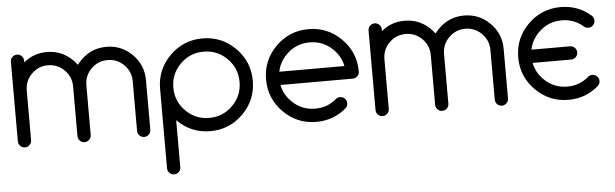

<svg xmlns="http://www.w3.org/2000/svg" viewBox="-49 -720 3614 1128"><g transform="rotate(-5 1758.0 -156.5)"><path d="M117.2 -39.1Q117.2 -22.9 105.7 -11.5Q94.2 0 78.1 0Q62 0 50.5 -11.5Q39.1 -22.9 39.1 -39.1V-507.8Q39.1 -523.9 50.5 -535.4Q62 -546.9 78.1 -546.9Q94.2 -546.9 105.7 -535.4Q117.2 -523.9 117.2 -507.8V-497.6Q175.3 -546.9 253.9 -546.9Q342.8 -546.9 405.8 -483.9Q418.9 -470.7 429.7 -456.1Q440.4 -470.7 453.6 -483.9Q516.6 -546.9 605.5 -546.9Q694.3 -546.9 757.3 -483.9Q820.3 -420.9 820.3 -332V-39.1Q820.3 -22.9 808.8 -11.5Q797.4 0 781.2 0Q765.1 0 753.7 -11.5Q742.2 -22.9 742.2 -39.1V-332Q742.2 -388.7 702.1 -428.7Q662.1 -468.8 605.5 -468.8Q548.8 -468.8 508.8 -428.7Q468.8 -388.7 468.8 -332V-39.1Q468.8 -22.9 457.3 -11.5Q445.8 0 429.7 0Q413.6 0 402.1 -11.5Q390.6 -22.9 390.6 -39.1V-332Q390.6 -388.7 350.6 -428.7Q310.5 -468.8 253.9 -468.8Q197.3 -468.8 157.2 -428.7Q117.2 -388.7 117.2 -332Z M976.6 -273.4Q976.6 -192.4 1033.7 -135.3Q1090.8 -78.1 1171.9 -78.1Q1252.9 -78.1 1310.1 -135.3Q1367.2 -192.4 1367.2 -273.4Q1367.2 -354.5 1310.1 -411.6Q1252.9 -468.8 1171.9 -468.8Q1090.8 -468.8 1033.7 -411.6Q976.6 -354.5 976.6 -273.4ZM976.6 195.3Q976.6 211.4 965.1 222.9Q953.6 234.4 937.5 234.4Q921.4 234.4 909.9 222.9Q898.4 211.4 898.4 195.3V-273.4Q898.4 -386.7 978.5 -466.8Q1058.6 -546.9 1171.9 -546.9Q1285.2 -546.9 1365.2 -466.8Q1445.3 -386.7 1445.3 -273.4Q1445.3 -160.2 1365.2 -80.1Q1285.2 0 1171.9 0Q1058.6 0 978.5 -80.1Q977.5 -81.1 976.6 -82Z M1988.8 -312.5Q1978 -368.7 1935.1 -411.6Q1877.9 -468.8 1796.9 -468.8Q1715.8 -468.8 1658.7 -411.6Q1615.7 -368.7 1605 -312.5ZM1947.3 -132.8Q1963.4 -132.8 1974.9 -121.3Q1986.3 -109.9 1986.3 -93.8Q1986.3 -77.6 1975.1 -65.9Q1899.4 0 1796.9 0Q1683.6 0 1603.5 -80.1Q1523.4 -160.2 1523.4 -273.4Q1523.4 -386.7 1603.5 -466.8Q1683.6 -546.9 1796.9 -546.9Q1910.2 -546.9 1990.2 -466.8Q2070.3 -386.7 2070.3 -273.4Q2070.3 -257.3 2058.8 -245.8Q2047.4 -234.4 2031.2 -234.4H1605Q1615.7 -178.2 1658.7 -135.3Q1715.8 -78.1 1796.9 -78.1Q1870.1 -78.1 1922.9 -124.5Q1933.6 -132.8 1947.3 -132.8Z M2226.6 -39.1Q2226.6 -22.9 2215.1 -11.5Q2203.6 0 2187.5 0Q2171.4 0 2159.9 -11.5Q2148.4 -22.9 2148.4 -39.1V-507.8Q2148.4 -523.9 2159.9 -535.4Q2171.4 -546.9 2187.5 -546.9Q2203.6 -546.9 2215.1 -535.4Q2226.6 -523.9 2226.6 -507.8V-497.6Q2284.7 -546.9 2363.3 -546.9Q2452.1 -546.9 2515.1 -483.9Q2528.3 -470.7 2539.1 -456.1Q2549.8 -470.7 2563 -483.9Q2626 -546.9 2714.8 -546.9Q2803.7 -546.9 2866.7 -483.9Q2929.7 -420.9 2929.7 -332V-39.1Q2929.7 -22.9 2918.2 -11.5Q2906.7 0 2890.6 0Q2874.5 0 2863 -11.5Q2851.6 -22.9 2851.6 -39.1V-332Q2851.6 -388.7 2811.5 -428.7Q2771.5 -468.8 2714.8 -468.8Q2658.2 -468.8 2618.2 -428.7Q2578.1 -388.7 2578.1 -332V-39.1Q2578.1 -22.9 2566.7 -11.5Q2555.2 0 2539.1 0Q2522.9 0 2511.5 -11.5Q2500 -22.9 2500 -39.1V-332Q2500 -388.7 2460 -428.7Q2419.9 -468.8 2363.3 -468.8Q2306.6 -468.8 2266.6 -428.7Q2226.6 -388.7 2226.6 -332Z M3092 -312.5Q3102.7 -368.7 3145.7 -411.6Q3202.8 -468.8 3283.8 -468.8Q3357 -468.8 3411.7 -420.4Q3422.4 -411.6 3436.6 -411.6Q3452.7 -411.6 3464.1 -423.1Q3475.6 -434.6 3475.6 -450.7Q3475.6 -468.8 3461.9 -481Q3386.3 -546.9 3283.8 -546.9Q3170.6 -546.9 3090.5 -466.8Q3010.5 -386.7 3010.5 -273.4Q3010.5 -160.2 3090.5 -80.1Q3170.6 0 3283.8 0Q3386.3 0 3461.9 -65.9Q3474.1 -78.6 3474.1 -94.7Q3474.1 -110.8 3462.7 -122.3Q3451.2 -133.8 3435.1 -133.8Q3421.4 -133.8 3411.2 -126Q3357 -78.1 3283.8 -78.1Q3202.8 -78.1 3145.7 -135.3Q3102.7 -178.2 3092 -234.4H3319.4Q3335.5 -234.4 3347 -245.8Q3358.5 -257.3 3358.5 -273.4Q3358.5 -289.6 3347 -301Q3335.5 -312.5 3319.4 -312.5Z"/></g></svg>

Font: Comfortaa
Style: Regular
Weight: 400
Designer: Johan Aakerlund - aajohan
Foundry: Johan Aakerlund
Version: Version 2.004 2013